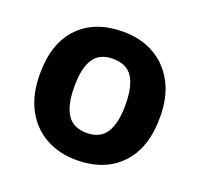

<svg xmlns="http://www.w3.org/2000/svg" viewBox="-104 -670 827 795"><g transform="rotate(20 309.5 -273.0)"><path d="M574 -274Q574 -138 502.5 -64Q431 10 308 10Q232 10 172.5 -23Q113 -56 79 -119.5Q45 -183 45 -274Q45 -410 116 -483Q187 -556 311 -556Q388 -556 447 -523Q506 -490 540 -427.5Q574 -365 574 -274ZM197 -274Q197 -193 223.5 -151.5Q250 -110 310 -110Q369 -110 395.5 -151.5Q422 -193 422 -274Q422 -355 395.5 -395.5Q369 -436 309 -436Q250 -436 223.5 -395.5Q197 -355 197 -274Z"/></g></svg>

Font: RS Noto Sans
Style: Bold
Weight: 700
Designer: Monotype Design Team
Foundry: Monotype Imaging Inc.
Version: Version 3.10